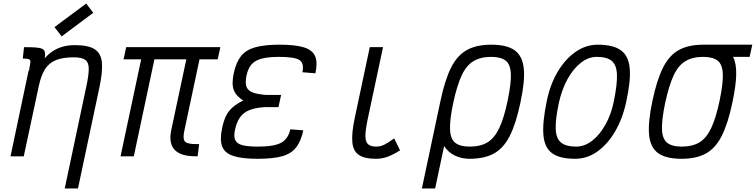

<svg xmlns="http://www.w3.org/2000/svg" viewBox="-20 -885 4279 1087"><path d="M346.5 182 468.5 -394.5Q482.5 -459.5 482.5 -495.5Q482.5 -531.5 463 -546Q443.5 -560.5 397.5 -560.5Q335 -560.5 295.8 -544.2Q256.5 -528 234.5 -492.8Q212.5 -457.5 200 -399.5L114.5 0H39.5L142 -485.5L230.5 -551.5Q249 -574.5 273.8 -592Q298.5 -609.5 331 -619.5Q363.5 -629.5 404.5 -629.5Q480.5 -629.5 516.5 -606Q552.5 -582.5 557 -529.8Q561.5 -477 542.5 -388.5L421.5 182ZM144 -488.5Q151 -519.5 152 -533Q153 -546.5 143.8 -550Q134.5 -553.5 109 -553.5L116 -618Q157.5 -618 182.8 -616.2Q208 -614.5 220.2 -607.8Q232.5 -601 234.8 -586.2Q237 -571.5 231.5 -545.5ZM329 -679 288.5 -731.5 468 -865 508 -812.5Z M1099 -0.5Q1008 2.5 970.5 -35Q933 -72.5 950 -150.5L1049.5 -618H1227.5L1212.5 -549H679.5L694.5 -618H1227.5L1212.5 -549H1109.5L1023.5 -144.5Q1017 -112 1021 -95.5Q1025 -79 1045.5 -73.8Q1066 -68.5 1107.5 -69ZM662.5 0 788.5 -593H863.5L737.5 0Z M1438.5 14Q1349.5 14 1300.5 -2.2Q1251.5 -18.5 1237.5 -56.8Q1223.5 -95 1237.5 -160Q1246 -200.5 1259.2 -228Q1272.5 -255.5 1295.8 -276.2Q1319 -297 1357 -316Q1316 -342 1303.2 -376Q1290.5 -410 1303.5 -471Q1317 -533 1344.8 -567.8Q1372.5 -602.5 1424.8 -617.2Q1477 -632 1562.5 -632Q1652.5 -632 1701 -616.8Q1749.5 -601.5 1764.2 -566.2Q1779 -531 1765.5 -470L1692 -476Q1703 -527.5 1675.2 -545.2Q1647.5 -563 1560.5 -563Q1500 -563 1462.2 -553.2Q1424.5 -543.5 1404.5 -520.8Q1384.5 -498 1376 -459Q1367.5 -420 1374.5 -396.8Q1381.5 -373.5 1408.2 -362.5Q1435 -351.5 1486 -347.5H1571.5L1556.5 -278.5H1477.5Q1425 -275 1391.2 -261.2Q1357.5 -247.5 1338.5 -220.2Q1319.5 -193 1310 -148Q1302.5 -112 1311.8 -91.8Q1321 -71.5 1352 -63.2Q1383 -55 1440.5 -55Q1532 -55 1572 -77Q1612 -99 1623.5 -153L1697 -147Q1684 -85 1656 -49.8Q1628 -14.5 1576.5 -0.2Q1525 14 1438.5 14Z M2108 14Q2044.5 14 2012 -7.5Q1979.5 -29 1974.8 -79.5Q1970 -130 1988 -215.5L2073.5 -618H2148.5L2061.5 -209.5Q2049 -150 2048.8 -116.2Q2048.5 -82.5 2063.5 -68.8Q2078.5 -55 2110 -55Q2133 -55 2154.8 -65.5Q2176.5 -76 2211.5 -101.5L2245 -33.5Q2199.5 -6 2170 4Q2140.5 14 2108 14Z M2638 14Q2595 14 2556.8 -3.5Q2518.5 -21 2493.2 -59.8Q2468 -98.5 2461.2 -161.2Q2454.5 -224 2474 -315Q2499 -433.5 2534 -502.8Q2569 -572 2623.5 -602Q2678 -632 2762 -632Q2849.5 -632 2894 -600Q2938.5 -568 2945.5 -496.2Q2952.5 -424.5 2926 -303Q2901.5 -185.5 2866.2 -115.8Q2831 -46 2776.5 -16Q2722 14 2638 14ZM2368.5 182 2472.5 -308.5H2547.5L2443.5 182ZM2640 -55Q2700 -55 2739.8 -79Q2779.5 -103 2806.5 -160Q2833.5 -217 2854 -315Q2874 -411 2872.2 -465Q2870.5 -519 2843.8 -541Q2817 -563 2760 -563Q2701 -563 2660.8 -539Q2620.5 -515 2594 -458.5Q2567.5 -402 2546 -303Q2526 -208 2527.8 -153.5Q2529.5 -99 2556.8 -77Q2584 -55 2640 -55Z M3236 14Q3149 14 3105.8 -17.5Q3062.5 -49 3056.5 -120.8Q3050.5 -192.5 3075.5 -313Q3094.5 -406.5 3137 -478.2Q3179.5 -550 3238.2 -591Q3297 -632 3364 -632Q3451 -632 3495 -600.5Q3539 -569 3545.2 -497.5Q3551.5 -426 3524.5 -305Q3504.5 -212.5 3462 -140.2Q3419.5 -68 3361.8 -27Q3304 14 3236 14ZM3242 -55Q3289 -55 3332 -88Q3375 -121 3407.8 -179.5Q3440.5 -238 3455.5 -313Q3475 -409 3472.8 -463.5Q3470.5 -518 3443 -540.5Q3415.5 -563 3358 -563Q3311.5 -563 3269 -530Q3226.5 -497 3194 -439Q3161.5 -381 3144.5 -305Q3124 -209.5 3126.2 -154.8Q3128.5 -100 3156.8 -77.5Q3185 -55 3242 -55Z M3838 14Q3750.5 14 3706 -18Q3661.5 -50 3654.8 -122.2Q3648 -194.5 3674 -315Q3699 -433.5 3734 -502.8Q3769 -572 3823.5 -602Q3878 -632 3962 -632Q4027.5 -632 4069 -616Q4110.5 -600 4130 -563Q4149.5 -526 4148 -462.2Q4146.5 -398.5 4126 -303Q4101.5 -185.5 4066.2 -115.8Q4031 -46 3976.5 -16Q3922 14 3838 14ZM3840 -55Q3900 -55 3939.8 -79Q3979.5 -103 4006.5 -160Q4033.5 -217 4054 -315Q4074 -411 4072.2 -465Q4070.5 -519 4043.8 -541Q4017 -563 3960 -563Q3901 -563 3860.8 -539Q3820.5 -515 3794 -458.5Q3767.5 -402 3746 -303Q3726 -208 3727.8 -153.5Q3729.5 -99 3756.8 -77Q3784 -55 3840 -55ZM3954 -563 3969 -632H4239L4224 -563Z"/></svg>

Font: Victor Mono Thin
Style: Italic
Weight: 100
Italic angle: -12°
Monospace: yes
Designer: Rune Bjørnerås
Version: Version 1.561;gftools[0.9.30]